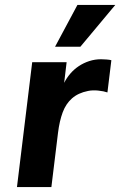

<svg xmlns="http://www.w3.org/2000/svg" viewBox="-20 -761 489 781"><path d="M49 0 111 -508H251L241 -424Q251 -444 266 -461.5Q281 -479 300.5 -492Q320 -505 343 -512.5Q366 -520 391 -520Q399 -520 413 -519Q427 -518 433 -516L417 -385Q403 -390 380 -392.5Q357 -395 338 -391Q298 -383 273 -361Q248 -339 235 -304Q222 -269 216 -221L189 0ZM307 -571H204L295 -741H449Z"/></svg>

Font: Inclusive Sans
Style: Italic
Weight: 400
Italic angle: -7°
Designer: Olivia King
Foundry: Olivia King
Version: Version 2.004